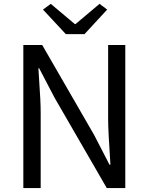

<svg xmlns="http://www.w3.org/2000/svg" viewBox="-20 -964 762 984"><path d="M99.6 0V-733.4H196.3L462.9 -271.5L541 -120.1H545.9Q534.2 -297.9 534.2 -351.6V-733.4H622.1V0H527.3L259.8 -462.9L180.7 -614.3H176.8Q177.7 -590.8 181.2 -543.5Q184.6 -496.1 186.5 -457.5Q188.5 -418.9 188.5 -384.8V0ZM317.4 -789.1 200.2 -915 240.2 -944.3 363.3 -840.8H367.2L490.2 -944.3L529.3 -915L413.1 -789.1Z"/></svg>

Font: irohakakuC Regular
Style: Regular
Weight: 400
Designer: [Source Han Sans]
Ryoko NISHIZUKA Ë•øÂ°öÊ∂ºÂ≠ê (kana & ideographs); Paul D. Hunt (Latin, Greek & Cyrillic); Wenlong ZHAN
Version: Version 1.001.20160904